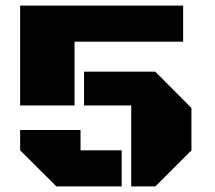

<svg xmlns="http://www.w3.org/2000/svg" viewBox="-20 -668 771 688"><path d="M247.1 -290H52.2V-647.9H636.2V-518.6H247.1ZM450.2 0V-290H281.2V-411.1H536.6L666 -281.2V-129.4L536.6 0ZM416 -129.4V0H182.1L52.2 -129.4V-202.1H268.6V-129.4Z"/></svg>

Font: Black Ops One
Style: Regular
Weight: 400
Designer: James Grieshaber
Foundry: James Grieshaber
Version: Version 1.002